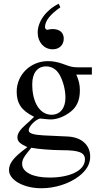

<svg xmlns="http://www.w3.org/2000/svg" viewBox="-20 -786 540 1024"><path d="M293 -766C226 -733 181 -672 181 -612C181 -561 215 -523 261 -523C296 -523 320 -546 320 -580C320 -612 298 -631 261 -631C254 -631 247 -630 241 -629C236 -627 234 -627 234 -627C226 -627 220 -633 220 -641C220 -674 247 -709 302 -747ZM470 -388V-427H393C373 -427 358 -430 338 -437L316 -445C289 -455 262 -460 236 -460C143 -460 69 -388 69 -297C69 -234 95 -196 162 -163C148 -149 134 -136 119 -123C86 -94 73 -74 73 -54C73 -32 84 -21 126 -1C54 51 28 84 28 121C28 174 105 218 201 218C273 218 349 194 401 154C442 122 461 89 461 49C461 -13 414 -55 340 -58L211 -64C157 -67 133 -75 133 -91C133 -111 166 -146 193 -154L212 -152C230 -150 244 -149 250 -149C285 -149 322 -164 354 -188C390 -215 406 -252 406 -304C406 -333 401 -356 387 -388ZM152 -338C152 -397 180 -432 226 -432C257 -432 283 -415 299 -385C318 -350 329 -305 329 -264C329 -209 300 -174 255 -174C193 -174 152 -239 152 -335ZM433 64C433 122 357 161 243 161C155 161 98 132 98 88C98 65 107 50 147 2C181 9 260 15 309 15C400 15 433 27 433 64Z"/></svg>

Font: STIX Math
Style: Regular
Weight: 400
Designer: MicroPress Inc., with final additions and corrections provided by Coen Hoffman, Elsevier (retired)
Version: Version 1.1.0